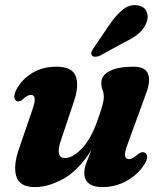

<svg xmlns="http://www.w3.org/2000/svg" viewBox="-20 -732 635 763"><path d="M554 -126Q563.5 -122.5 564.5 -110.2Q565.5 -98 556 -82.5Q530.5 -40 485 -14.2Q439.5 11.5 388.5 11.5Q315 11.5 315 -45.5Q315 -63.5 323.8 -86.5Q332.5 -109.5 343.5 -136Q291 -53.5 231.2 -21Q171.5 11.5 119 11.5Q57 11.5 44.5 -32Q32 -75.5 56.5 -143.5L108 -294Q120 -327.5 117.8 -341.2Q115.5 -355 103 -355Q89 -355 69 -336Q56 -325.5 46.5 -330.5Q38.5 -333.5 37 -345.2Q35.5 -357 45 -376Q66.5 -416.5 108 -441.8Q149.5 -467 204.5 -467Q267 -467 281 -429.2Q295 -391.5 274 -329.5L222.5 -175.5Q198 -104 238.5 -104Q268 -104 304.2 -140.8Q340.5 -177.5 366 -249.5Q380 -288 386.2 -310.5Q392.5 -333 392.5 -347.5Q392.5 -362 387.5 -374.5Q382.5 -387 382.5 -403Q382.5 -432.5 416 -449.8Q449.5 -467 510.5 -467Q558 -467 568.8 -437.2Q579.5 -407.5 558 -353.5L488.5 -163Q474.5 -127 476.8 -113.2Q479 -99.5 492 -99.5Q499.5 -99.5 507.8 -104Q516 -108.5 529.5 -120Q544 -130.5 554 -126ZM417.5 -637.5Q443 -674 469 -694.5Q495 -715 525.5 -711Q553.5 -707 562.5 -686Q571.5 -665 562 -642Q552 -616.5 531 -598.8Q510 -581 475.5 -564.5L376.5 -510.5Q367 -506.5 358 -506.5Q349 -506.5 345 -512.5Q340.5 -519 344 -527Q347.5 -535 354 -544Z"/></svg>

Font: Fraunces 72pt S050
Style: Bold Italic
Weight: 700
Italic angle: -16°
Version: Version 1.000; ttfautohint (v1.8.3)